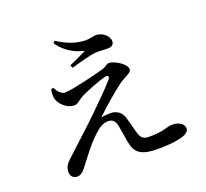

<svg xmlns="http://www.w3.org/2000/svg" viewBox="-142 -991 1283 1196"><g transform="rotate(-20 500.0 -393.0)"><path d="M226 -547 211 -543C206 -520 204 -498 211 -476C222 -442 264 -399 313 -399C336 -399 348 -417 379 -435C431 -461 512 -491 548 -500C573 -507 583 -496 565 -475C526 -429 434 -339 359 -267C310 -220 227 -146 186 -107C155 -78 135 -61 135 -19C135 8 155 24 178 24C201 24 218 10 236 -14C273 -61 328 -139 385 -190C414 -218 443 -235 476 -235C504 -235 521 -218 527 -187C534 -151 540 -110 546 -74C560 5 597 34 710 34C802 34 920 23 920 -25C920 -56 888 -78 843 -78C805 -78 787 -56 683 -56C644 -56 629 -71 618 -112C610 -139 599 -182 590 -215C578 -255 546 -277 506 -277C486 -277 462 -275 443 -270C498 -324 596 -408 639 -437C674 -460 713 -471 713 -493C713 -531 637 -574 604 -574C587 -574 578 -558 554 -551C493 -534 330 -494 286 -494C262 -494 242 -517 226 -547ZM322 -808C378 -725 453 -706 489 -696C460 -681 415 -660 374 -642L382 -623C426 -635 511 -661 553 -663C579 -664 602 -661 630 -661C659 -661 671 -677 671 -694C671 -733 626 -765 587 -765C569 -765 551 -756 515 -756C457 -758 400 -776 334 -820Z"/></g></svg>

Font: Noto Serif CJK KR SemiBold
Style: Regular
Weight: 600
Designer: Ryoko NISHIZUKA 西塚涼子 (kana & ideographs); Frank Grießhammer (Latin, Greek & Cyrillic); Wenlong ZHANG 张文龙 (bopomofo); San
Foundry: Adobe
Version: Version 2.001;hotconv 1.1.0;makeotfexe 2.6.0